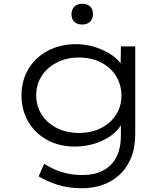

<svg xmlns="http://www.w3.org/2000/svg" viewBox="-20 -768 892 1018"><path d="M417 230Q339 230 281 210.5Q223 191 185 167L214 101Q237 115 267 129Q297 143 335 151.5Q373 160 418 160Q479 160 525 137Q571 114 596 67Q621 20 621 -51V-131L635 -134Q622 -94 584.5 -61.5Q547 -29 493 -10Q439 9 377 9Q294 9 230 -26Q166 -61 130 -122.5Q94 -184 94 -262Q94 -342 131.5 -403.5Q169 -465 235 -499.5Q301 -534 384 -534Q414 -534 447.5 -527.5Q481 -521 512.5 -508Q544 -495 570.5 -477.5Q597 -460 615.5 -437.5Q634 -415 641 -388L619 -391L621 -522H697V-58Q697 16 674.5 70Q652 124 613 159.5Q574 195 523.5 212.5Q473 230 417 230ZM398 -63Q465 -63 516 -89Q567 -115 595.5 -160Q624 -205 624 -262Q623 -321 594.5 -366Q566 -411 515.5 -437Q465 -463 398 -463Q334 -463 282.5 -437Q231 -411 201.5 -366Q172 -321 172 -263Q172 -206 201 -160.5Q230 -115 281.5 -89Q333 -63 398 -63ZM416 -638Q389 -638 374 -652.5Q359 -667 359 -693Q359 -717 374 -732.5Q389 -748 416 -748Q443 -748 458 -733.5Q473 -719 473 -693Q473 -669 458 -653.5Q443 -638 416 -638Z"/></svg>

Font: Lexend Mega Light
Style: Regular
Weight: 300
Version: Version 1.007